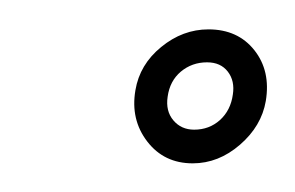

<svg xmlns="http://www.w3.org/2000/svg" viewBox="-20 -712 206 134"><path d="M114.5 -598Q132.5 -598 147.5 -611Q162.5 -624 165.5 -641.5Q169 -662.5 157.5 -677Q146 -691.5 125.5 -691.5Q107.5 -691.5 92.5 -679.2Q77.5 -667 74.5 -649Q71 -628.5 82.8 -613.2Q94.5 -598 114.5 -598ZM115.5 -621.5Q106.5 -621.5 101 -628Q95.5 -634.5 97 -644.5Q98.5 -655.5 106.2 -662Q114 -668.5 124.5 -668.5Q134 -668.5 139 -662Q144 -655.5 142.5 -646Q141 -635 133.5 -628.2Q126 -621.5 115.5 -621.5Z"/></svg>

Font: Anybody UltraCondensed Thin Light
Style: Italic
Weight: 300
Italic angle: -10°
Version: Version 1.111